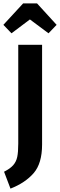

<svg xmlns="http://www.w3.org/2000/svg" viewBox="-36 -957 355 1136"><path d="M213 -102Q213 10 163 67.5Q113 125 26 159L-12 59Q24 41 42 20.5Q60 0 66 -28.5Q72 -57 72 -107V-692H213ZM-16 -810 101 -937H183L299 -810L251 -760L141 -842L32 -760Z"/></svg>

Font: Fira Sans Compressed SemiBold
Style: Regular
Weight: 600
Width: 1
Designer: bBox Type GmbH & Carrois Corporate GbR & Edenspiekermann AG
Foundry: bBox Type GmbH & Carrois Corporate GbR & Edenspiekermann AG
Version: Version 4.301